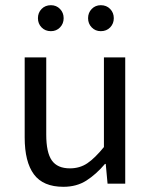

<svg xmlns="http://www.w3.org/2000/svg" viewBox="-20 -707 584 739"><path d="M224 12Q146 12 110.5 -36Q75 -84 75 -178V-486H158V-189Q158 -120 179.5 -89.5Q201 -59 249 -59Q287 -59 316 -78.5Q345 -98 380 -141V-486H462V0H394L387 -76H384Q350 -36 312.5 -12Q275 12 224 12ZM176 -587Q154 -587 140 -601.5Q126 -616 126 -637Q126 -658 140 -672.5Q154 -687 176 -687Q197 -687 211 -672.5Q225 -658 225 -637Q225 -616 211 -601.5Q197 -587 176 -587ZM368 -587Q347 -587 333 -601.5Q319 -616 319 -637Q319 -658 333 -672.5Q347 -687 368 -687Q390 -687 404 -672.5Q418 -658 418 -637Q418 -616 404 -601.5Q390 -587 368 -587Z"/></svg>

Font: Source Sans Pro
Style: Regular
Weight: 400
Designer: Paul D. Hunt
Foundry: Adobe Systems Incorporated
Version: Version 2.021;PS 2.000;hotconv 1.0.86;makeotf.lib2.5.63406